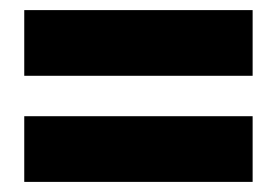

<svg xmlns="http://www.w3.org/2000/svg" viewBox="-20 -506 550 380"><path d="M28 -146H480V-276H28ZM28 -356H480V-486H28Z"/></svg>

Font: Asimov Pro
Style: Blk
Weight: 900
Designer: Google
Version: Version 2.000980; 2014